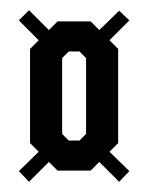

<svg xmlns="http://www.w3.org/2000/svg" viewBox="-20 -568 291 377"><path d="M175 -250 158 -233H93L76 -250L37 -211L17 -232L56 -270L39 -287V-472L56 -489L17 -528L37 -548L76 -509L93 -526H158L175 -509L214 -547L234 -528L195 -489L212 -472V-287L195 -270L234 -232L214 -211ZM149 -454 136 -467H115L102 -454V-305L115 -292H136L149 -305Z"/></svg>

Font: Commune Nuit Debout
Style: Regular
Weight: 400
Designer: Sébastien Marchal
Foundry: Sébastien Marchal
Version: Version 1.003;PS 1.3;hotconv 1.0.88;makeotf.lib2.5.647800